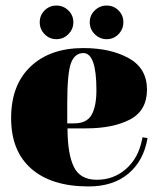

<svg xmlns="http://www.w3.org/2000/svg" viewBox="-20 -661 586 691"><path d="M491 -158 493 -167 511 -164Q497 -82 442 -36Q387 10 299 10Q166 10 93 -53.5Q20 -117 20 -236Q20 -355 90 -421.5Q160 -488 280 -488Q378 -488 443.5 -451.5Q509 -415 509 -339Q509 -263 448 -231Q387 -199 289 -199H223Q223 -108 245.5 -61Q268 -14 328.5 -14Q389 -14 433.5 -53Q478 -92 491 -158ZM222 -289V-217H247Q292 -217 309.5 -247.5Q327 -278 327 -337Q327 -470 280 -470Q249 -470 235.5 -434Q222 -398 222 -289ZM321 -538Q303 -556 303 -581Q303 -606 321 -623.5Q339 -641 364 -641Q389 -641 406.5 -623.5Q424 -606 424 -581Q424 -556 406.5 -538Q389 -520 364 -520Q339 -520 321 -538ZM140.5 -538Q123 -556 123 -581Q123 -606 140.5 -623.5Q158 -641 183 -641Q208 -641 226 -623.5Q244 -606 244 -581Q244 -556 226 -538Q208 -520 183 -520Q158 -520 140.5 -538Z"/></svg>

Font: Elsie Black
Style: Regular
Weight: 900
Designer: Alejandro Inler
Foundry: Alejandro Inler
Version: 1.002